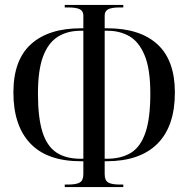

<svg xmlns="http://www.w3.org/2000/svg" viewBox="-20 -744 760 774"><path d="M241 10V0H254Q288 0 302 -8.5Q316 -17 316 -42V-94H306Q170 -94 102 -166Q34 -238 34 -371Q34 -502 105 -566Q176 -630 306 -630H316V-682Q316 -699 302 -706.5Q288 -714 254 -714H241V-724H477V-714H464Q430 -714 416 -706.5Q402 -699 402 -682V-630H412Q544 -630 614.5 -565.5Q685 -501 685 -371Q685 -235 614.5 -164.5Q544 -94 409 -94H402V-42Q402 -17 416 -8.5Q430 0 464 0H477V10ZM316 -104V-620H305Q251 -620 212.5 -595.5Q174 -571 153.5 -516Q133 -461 133 -367Q133 -270 151 -212.5Q169 -155 207 -129.5Q245 -104 305 -104ZM402 -104H410Q468 -104 507 -127.5Q546 -151 566 -208.5Q586 -266 586 -367Q586 -466 563 -521Q540 -576 501.5 -598Q463 -620 414 -620H402Z"/></svg>

Font: Noto Serif Display ExtraCondensed
Style: Regular
Weight: 400
Width: 2
Designer: Monotype Design Team
Foundry: Monotype Imaging Inc.
Version: Version 2.009